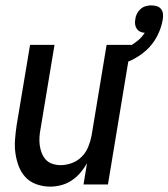

<svg xmlns="http://www.w3.org/2000/svg" viewBox="-20 -687 627 715"><path d="M167 8Q141 8 116.5 -0.5Q92 -9 75.5 -26.5Q59 -44 50 -67.5Q41 -91 37.5 -116Q34 -141 36 -167.5Q38 -194 42 -221L92 -520H183L131 -207Q128 -192 127 -176.5Q126 -161 128 -146Q130 -131 135.5 -117Q141 -103 150.5 -92.5Q160 -82 175 -77Q190 -72 205 -72Q226 -72 247 -79.5Q268 -87 284 -103Q300 -119 308.5 -140Q317 -161 321 -182L377 -520H468L382 0H291L304 -79Q294 -61 279.5 -44Q265 -27 247 -15Q229 -3 208 2.5Q187 8 167 8ZM410 -440 395 -490Q412 -494 429 -500Q446 -506 462.5 -515Q479 -524 494 -536.5Q509 -549 519 -565Q510 -565 502 -569Q494 -573 489 -580.5Q484 -588 483 -597Q482 -606 484 -616Q485 -626 490 -636Q495 -646 503.5 -653.5Q512 -661 522.5 -664Q533 -667 543 -667Q554 -667 564 -664Q574 -661 580 -653Q586 -645 587 -634.5Q588 -624 586 -614Q581 -583 565.5 -553Q550 -523 525.5 -500.5Q501 -478 470.5 -463.5Q440 -449 410 -440Z"/></svg>

Font: Iosevka Term Curly Md Obl
Style: Regular
Weight: 500
Italic angle: -9°
Designer: Belleve Invis
Foundry: Belleve Invis
Version: Version 32.3.0